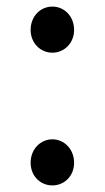

<svg xmlns="http://www.w3.org/2000/svg" viewBox="-20 -550 318 583"><path d="M139 -390C175 -390 205 -419 205 -459C205 -501 175 -530 139 -530C103 -530 73 -501 73 -459C73 -419 103 -390 139 -390ZM139 13C175 13 205 -15 205 -56C205 -97 175 -127 139 -127C103 -127 73 -97 73 -56C73 -15 103 13 139 13Z"/></svg>

Font: Noto Sans T Chinese Regular
Style: Regular
Weight: 400
Designer: Ryoko NISHIZUKA (kana & ideographs); Paul D. Hunt (Latin, Greek & Cyrillic); Wenlong ZHANG (bopomofo); Sandoll Communica
Foundry: Adobe Systems Incorporated
Version: Version 1.000;PS 1;hotconv 1.0.78;makeotf.lib2.5.61930